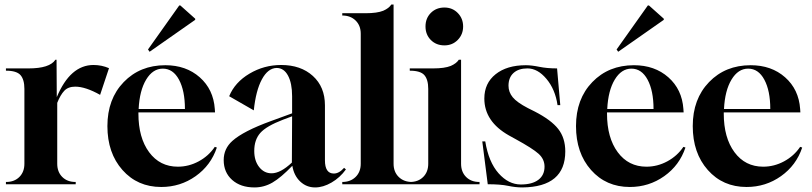

<svg xmlns="http://www.w3.org/2000/svg" viewBox="-20 -808 3562 842"><path d="M6 0V-10H7Q43 -10 65 -32Q87 -54 87 -90V-418Q87 -459 70 -478.5Q53 -498 6 -498V-508H105Q198 -508 223 -546H228L229 -382Q288 -523 390 -523Q426 -523 458 -509L419 -392Q355 -428 310 -428Q279 -428 262 -410Q245 -392 231 -357V-90Q231 -54 253 -32Q275 -10 311 -10H312V0Z M636 -581 629 -591 766 -784H771L836 -726V-721ZM687 12Q583 12 517 -62.5Q451 -137 451 -255Q451 -374 522.5 -448Q594 -522 705 -522Q796 -522 856 -469Q916 -416 922 -330L923 -315H587V-310Q587 -204 634 -140.5Q681 -77 760 -77Q808 -77 851.5 -100.5Q895 -124 922 -164L931 -161Q905 -83 838 -35.5Q771 12 687 12ZM588 -330H791Q791 -410 765 -458.5Q739 -507 694 -507Q650 -507 621 -459Q592 -411 588 -330Z M1096 14Q1035 14 998 -19Q961 -52 961 -106Q961 -156 999 -190Q1047 -233 1168 -277L1261 -311V-386Q1261 -443 1243 -476.5Q1225 -510 1193 -510Q1155 -509 1128.5 -460Q1102 -411 1093 -324L985 -386Q1010 -447 1074 -485Q1138 -523 1213 -523Q1299 -523 1352 -475Q1405 -427 1405 -346V-105Q1405 -47 1444 -47Q1467 -47 1489 -72L1497 -65Q1471 -29 1434 -7.5Q1397 14 1362 14Q1324 14 1296.5 -12Q1269 -38 1262 -81Q1212 -29 1175 -7.5Q1138 14 1096 14ZM1171 -48Q1210 -48 1260 -95L1261 -298L1221 -283Q1148 -255 1121.5 -225Q1095 -195 1095 -146Q1095 -103 1116.5 -75.5Q1138 -48 1171 -48Z M1481 0V-10Q1517 -10 1539.5 -32Q1562 -54 1562 -90V-660Q1562 -696 1539.5 -718Q1517 -740 1481 -740V-750H1583Q1634 -750 1661 -761Q1686 -772 1696 -788H1706V-90Q1706 -54 1728.5 -32Q1751 -10 1787 -10V0Z M1929 -609Q1893 -609 1869.5 -632.5Q1846 -656 1846 -692Q1846 -728 1869.5 -751.5Q1893 -775 1929 -775Q1964 -775 1987.5 -751Q2011 -727 2011 -692Q2011 -657 1987.5 -633Q1964 -609 1929 -609ZM1777 0V-10H1778Q1814 -10 1836 -32Q1858 -54 1858 -90V-418Q1858 -459 1841 -478.5Q1824 -498 1777 -498V-508H1879Q1930 -508 1957 -519Q1982 -530 1992 -546H2002V-90Q2002 -54 2024 -32Q2046 -10 2082 -10H2083V0Z M2271 14Q2241 14 2208 7Q2175 0 2119 0L2095 -188H2108Q2123 -97 2166.5 -48Q2210 1 2264 1Q2314 1 2341 -19.5Q2368 -40 2368 -77Q2368 -110 2342 -133.5Q2316 -157 2241 -198L2212 -214Q2104 -275 2104 -376Q2104 -443 2153.5 -482.5Q2203 -522 2286 -522Q2311 -522 2345 -515Q2379 -508 2423 -508L2437 -347H2425Q2415 -416 2376.5 -462Q2338 -508 2293 -508Q2254 -508 2232 -488Q2210 -468 2210 -432Q2210 -404 2228.5 -381.5Q2247 -359 2295 -334L2325 -319Q2397 -282 2428 -242.5Q2459 -203 2459 -144Q2459 12 2271 14Z M2691 -581 2684 -591 2821 -784H2826L2891 -726V-721ZM2742 12Q2638 12 2572 -62.5Q2506 -137 2506 -255Q2506 -374 2577.5 -448Q2649 -522 2760 -522Q2851 -522 2911 -469Q2971 -416 2977 -330L2978 -315H2642V-310Q2642 -204 2689 -140.5Q2736 -77 2815 -77Q2863 -77 2906.5 -100.5Q2950 -124 2977 -164L2986 -161Q2960 -83 2893 -35.5Q2826 12 2742 12ZM2643 -330H2846Q2846 -410 2820 -458.5Q2794 -507 2749 -507Q2705 -507 2676 -459Q2647 -411 2643 -330Z M3254 12Q3150 12 3084 -62.5Q3018 -137 3018 -255Q3018 -374 3089.5 -448Q3161 -522 3272 -522Q3363 -522 3423 -469Q3483 -416 3489 -330L3490 -315H3154V-310Q3154 -204 3201 -140.5Q3248 -77 3327 -77Q3375 -77 3418.5 -100.5Q3462 -124 3489 -164L3498 -161Q3472 -83 3405 -35.5Q3338 12 3254 12ZM3155 -330H3358Q3358 -410 3332 -458.5Q3306 -507 3261 -507Q3217 -507 3188 -459Q3159 -411 3155 -330Z"/></svg>

Font: Gloock
Style: Regular
Weight: 400
Designer: Duarte Pinto
Foundry: Duarte Pinto
Version: Version 1.000